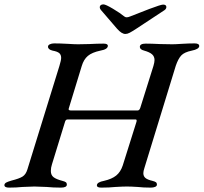

<svg xmlns="http://www.w3.org/2000/svg" viewBox="-48 -852 929 876"><path d="M-28 -8Q-27 -15 -20 -19Q-13 -23 4 -28Q40 -37 55 -46.5Q70 -56 77 -79L223 -551Q231 -577 231 -588Q231 -602 222.5 -609.5Q214 -617 192 -621Q171 -626 171 -639Q171 -646 179.5 -650Q188 -654 199 -654Q225 -654 261 -652Q291 -650 308 -650L359 -651Q397 -653 424 -653Q444 -653 444 -643Q444 -627 410 -621Q372 -613 353 -597Q334 -581 325 -551L266 -358L265 -354Q265 -348 276 -348H580Q588 -348 592 -360L652 -551Q657 -568 657 -578Q657 -594 646 -604Q635 -614 610 -621Q590 -626 590 -638Q590 -653 617 -653Q642 -653 682 -651L738 -650Q753 -650 781 -652Q813 -654 840 -654Q861 -654 861 -642Q861 -635 852 -629.5Q843 -624 827 -621Q793 -614 779 -599Q765 -584 754 -552L611 -86Q606 -71 606 -62Q606 -48 615.5 -40Q625 -32 647 -27Q659 -24 663.5 -20.5Q668 -17 668 -10Q668 -3 660 0.5Q652 4 640 4Q606 4 580 1Q550 -1 531 -1Q513 -1 479 1Q451 4 414 4Q394 4 394 -6Q394 -21 427 -27Q462 -35 482 -51Q502 -67 512 -97L573 -291Q579 -307 571 -307H260Q251 -307 248 -294L189 -102Q184 -87 184 -72Q184 -53 196.5 -43.5Q209 -34 236 -27Q248 -24 252.5 -20.5Q257 -17 257 -10Q257 4 230 4Q194 4 165 1Q127 -1 109 -1Q91 -1 55 1Q26 4 -7 4Q-28 4 -28 -8ZM486 -721 412 -807Q407 -813 407 -820Q409 -832 424 -832Q434 -832 467.5 -812Q501 -792 519 -777Q524 -773 530 -773Q536 -773 546 -777Q580 -791 633 -811Q686 -831 696 -831Q711 -831 711 -820Q711 -812 703 -806L574 -721Q554 -708 543.5 -702.5Q533 -697 524 -697Q507 -697 486 -721Z"/></svg>

Font: EB Garamond Medium
Style: Italic
Weight: 500
Italic angle: -17.2°
Designer: Georg Duffner and Octavio Pardo
Foundry: Georg Duffner
Version: Version 1.000